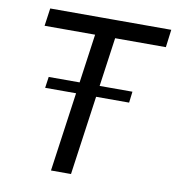

<svg xmlns="http://www.w3.org/2000/svg" viewBox="-78 -761 765 831"><g transform="rotate(10 304.0 -345.0)"><path d="M489 -397 483 -348H114L121 -397ZM386 -690 289 0H201L298 -690ZM608 -690 598 -612H65L76 -690Z"/></g></svg>

Font: Exo 2
Style: Italic
Weight: 400
Italic angle: -8°
Designer: Natanael Gama
Foundry: Natanael Gama
Version: Version 2.010